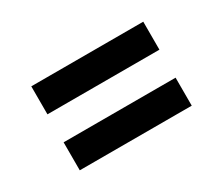

<svg xmlns="http://www.w3.org/2000/svg" viewBox="-65 -647 690 594"><g transform="rotate(-30 280.0 -350.0)"><path d="M80 -500H480V-400H80ZM80 -300H480V-200H80Z"/></g></svg>

Font: Skate blade
Style: Regular
Weight: 400
Italic angle: -7°
Designer: Valerio Brotto (Silverblur_type)
Version: Version 2.001